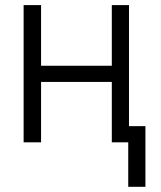

<svg xmlns="http://www.w3.org/2000/svg" viewBox="-20 -550 621 742"><path d="M138.7 -295.9H412.1V-530.3H478.5V-62.5H542V171.9H475.6V0H412.1V-233.4H138.7V0H71.3V-530.3H138.7Z"/></svg>

Font: Pretendard Std Light
Style: Regular
Weight: 300
Designer: Base glyphs from Inter by Rasmus Andersson; Hangeul glyphs from Noto Sans CJK(Source Han Sans) by Jang Soo-young and Kan
Foundry: Kil Hyung-jin
Version: Version 1.309